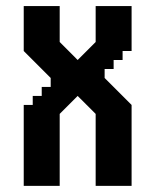

<svg xmlns="http://www.w3.org/2000/svg" viewBox="-20 -603 505 623"><path d="M348.7 -379.2V-408.3H377.8V-437.5H407V-583.3H290.4V-466.7L232 -408.3L173.7 -466.7V-583.3H57V-437.5L144.5 -350V-320.9H115.4V-291.7H86.2V-262.5H57V0H173.7V-233.4L232 -291.7L290.4 -233.4V0H407V-262.5L319.5 -350V-379.2Z"/></svg>

Font: Stepalange Short
Style: Regular
Weight: 400
Designer: Szymon Furjan
Version: Version 1.001;Fontself Maker 3.5.8